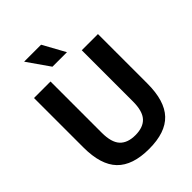

<svg xmlns="http://www.w3.org/2000/svg" viewBox="-265 -1082 1225 1225"><g transform="rotate(-45 347.5 -469.0)"><path d="M349 9.5Q200.5 9.5 129.8 -63.8Q59 -137 59 -294V-740H208V-278Q208 -191 243.2 -152.8Q278.5 -114.5 349 -114.5Q420 -114.5 455 -152.8Q490 -191 490 -278V-740H636V-294Q636 -137 566.5 -63.8Q497 9.5 349 9.5ZM283.5 -798 178.5 -948.5H331.5L414.5 -798Z"/></g></svg>

Font: Encode Sans Semi Condensed
Style: Bold
Weight: 700
Width: 4
Designer: Multiple Designers
Foundry: Impallari Type
Version: Version 3.000; ttfautohint (v1.8.3) -l 8 -r 50 -G 200 -x 14 